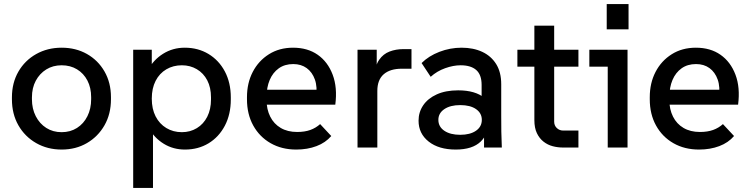

<svg xmlns="http://www.w3.org/2000/svg" viewBox="-20 -730 3711 950"><path d="M285 10Q215 10 159 -22Q103 -54 71 -110Q39 -166 39 -239V-248Q39 -320 71 -375.5Q103 -431 159 -462.5Q215 -494 285 -494Q355 -494 410 -463Q465 -432 497 -376.5Q529 -321 529 -249V-239Q529 -166 497 -110Q465 -54 410 -22Q355 10 285 10ZM285 -76Q328 -76 361 -97Q394 -118 412.5 -155Q431 -192 431 -239V-249Q431 -296 412.5 -331.5Q394 -367 361 -387Q328 -407 285 -407Q242 -407 209 -386.5Q176 -366 157 -330.5Q138 -295 138 -248V-239Q138 -192 157 -155Q176 -118 209 -97Q242 -76 285 -76Z M639 200V-484H731V-361L712 -383Q739 -434 787 -464Q835 -494 894 -494Q960 -494 1011.5 -463Q1063 -432 1092.5 -376.5Q1122 -321 1122 -248V-238Q1122 -164 1092.5 -108Q1063 -52 1012 -21Q961 10 895 10Q837 10 790.5 -18.5Q744 -47 717 -95L737 -118V200ZM880 -76Q921 -76 954 -96Q987 -116 1005.5 -152.5Q1024 -189 1024 -238V-248Q1024 -297 1005.5 -332.5Q987 -368 954 -387.5Q921 -407 880 -407Q837 -407 803 -387Q769 -367 750 -330Q731 -293 731 -242Q731 -191 750 -154Q769 -117 803 -96.5Q837 -76 880 -76Z M1446 10Q1374 10 1319 -21.5Q1264 -53 1233 -109Q1202 -165 1202 -239V-249Q1202 -319 1230.5 -374Q1259 -429 1310.5 -461.5Q1362 -494 1430 -494Q1502 -494 1552 -459Q1602 -424 1626 -360.5Q1650 -297 1639 -212H1272V-286H1588L1544 -247Q1551 -300 1538 -336.5Q1525 -373 1497.5 -393Q1470 -413 1431 -413Q1389 -413 1359.5 -392Q1330 -371 1314.5 -334.5Q1299 -298 1299 -249V-234Q1299 -189 1317 -153Q1335 -117 1369 -97Q1403 -77 1450 -77Q1488 -77 1515.5 -87Q1543 -97 1564 -116L1619 -57Q1591 -24 1546 -7Q1501 10 1446 10Z M1749 0V-484H1844V-352L1831 -353Q1836 -405 1856 -434Q1876 -463 1907.5 -475Q1939 -487 1976 -487H2016V-390H1968Q1910 -390 1878.5 -362.5Q1847 -335 1847 -280V0Z M2375 0V-173L2363 -207V-310Q2363 -360 2336.5 -383.5Q2310 -407 2259 -407Q2223 -407 2182.5 -392.5Q2142 -378 2111 -350L2066 -418Q2101 -453 2154 -473.5Q2207 -494 2264 -494Q2322 -494 2366 -473.5Q2410 -453 2435 -413Q2460 -373 2460 -313V-157Q2460 -118 2460.5 -79Q2461 -40 2463 0ZM2235 10Q2151 10 2101 -29.5Q2051 -69 2051 -133Q2051 -175 2074 -209Q2097 -243 2141 -263Q2185 -283 2247 -283Q2332 -283 2377.5 -245Q2423 -207 2423 -144H2400Q2400 -70 2359 -30Q2318 10 2235 10ZM2257 -63Q2306 -63 2335 -83Q2364 -103 2364 -137Q2364 -170 2335.5 -190Q2307 -210 2257 -210Q2208 -210 2178.5 -190Q2149 -170 2149 -137Q2149 -103 2178.5 -83Q2208 -63 2257 -63Z M2766 0Q2740 0 2715 -6.5Q2690 -13 2669.5 -29Q2649 -45 2636.5 -71Q2624 -97 2624 -136V-603H2722V-128Q2722 -109 2735 -96.5Q2748 -84 2767 -84H2842V0ZM2540 -400V-484H2842V-400Z M2987 0V-444L3031 -400H2896V-484H3085V0ZM2982 -585V-710H3090V-585Z M3439 10Q3367 10 3312 -21.5Q3257 -53 3226 -109Q3195 -165 3195 -239V-249Q3195 -319 3223.5 -374Q3252 -429 3303.5 -461.5Q3355 -494 3423 -494Q3495 -494 3545 -459Q3595 -424 3619 -360.5Q3643 -297 3632 -212H3265V-286H3581L3537 -247Q3544 -300 3531 -336.5Q3518 -373 3490.5 -393Q3463 -413 3424 -413Q3382 -413 3352.5 -392Q3323 -371 3307.5 -334.5Q3292 -298 3292 -249V-234Q3292 -189 3310 -153Q3328 -117 3362 -97Q3396 -77 3443 -77Q3481 -77 3508.5 -87Q3536 -97 3557 -116L3612 -57Q3584 -24 3539 -7Q3494 10 3439 10Z"/></svg>

Font: SUSE Thin Medium
Style: Regular
Weight: 500
Version: Version 1.000